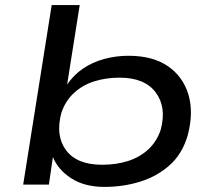

<svg xmlns="http://www.w3.org/2000/svg" viewBox="-20 -725 835 754"><path d="M390 9Q312 9 259.5 -25Q207 -59 187 -110H188L172 0H71L183 -705H293L243 -389H241Q267 -429 305 -455Q343 -481 389.5 -493.5Q436 -506 484 -506Q580 -506 639.5 -465Q699 -424 720 -353.5Q741 -283 717 -193Q696 -121 647 -77Q598 -33 531.5 -12Q465 9 390 9ZM381 -78Q436 -78 482 -92.5Q528 -107 561.5 -137.5Q595 -168 611 -215Q635 -304 591.5 -362Q548 -420 450 -420Q396 -420 350 -405.5Q304 -391 270.5 -360Q237 -329 221 -282Q197 -192 239.5 -135Q282 -78 381 -78Z"/></svg>

Font: Nunito Sans 7pt Expanded Medium
Style: Italic
Weight: 500
Width: 7
Italic angle: -9°
Designer: Vernon Adams
Foundry: Vernon Adams
Version: Version 3.101;gftools[0.9.27]